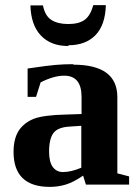

<svg xmlns="http://www.w3.org/2000/svg" viewBox="-20 -720 540 751"><path d="M267 -469V-467Q439 -467 439 -340V-42L485 -30V2H316L305 -33Q267 -7 237 2Q207 11 175 11Q33 11 33 -126Q33 -178 54 -210Q75 -241 114 -256Q152 -270 239 -272L299 -274V-341Q299 -424 231 -424Q191 -424 139 -398L121 -341H88V-452Q170 -464 196 -466Q230 -469 267 -469ZM298 -228 255 -225Q208 -223 190 -201Q172 -178 172 -127Q172 -86 187 -66Q202 -47 226 -47Q258 -47 298 -64ZM248 -543 247 -540Q178 -540 139 -582Q101 -623 99 -699H148Q156 -658 181 -642Q206 -626 247 -626Q289 -626 312 -643Q334 -660 345 -700H394Q392 -623 354 -583Q315 -543 248 -543Z"/></svg>

Font: Libra Serif Modern
Style: Bold
Weight: 700
Designer: Stefan Peev, Context Ltd
Foundry: Ascender Corporation
Version: Version 1.000